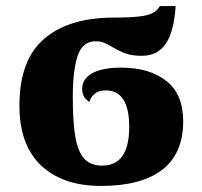

<svg xmlns="http://www.w3.org/2000/svg" viewBox="-20 -603 666 633"><path d="M44 -255Q44 -405 125.5 -475Q207 -545 355 -545Q433 -545 464 -553Q495 -561 507 -583H559Q554 -500 527 -459.5Q500 -419 447 -419Q417 -419 396.5 -426Q376 -433 352 -447Q335 -457 323 -462Q311 -467 296 -467Q252 -467 236 -419Q220 -371 220 -283Q220 -197 229 -148.5Q238 -100 259 -78.5Q280 -57 317 -57Q406 -57 406 -185Q406 -245 386.5 -275Q367 -305 329 -305Q305 -305 292 -294Q279 -283 275 -267Q251 -281 251 -310Q251 -343 284 -361.5Q317 -380 379 -380Q472 -380 528 -336.5Q584 -293 584 -203Q584 -97 515 -43.5Q446 10 313 10Q187 10 115.5 -57.5Q44 -125 44 -255Z"/></svg>

Font: Noto Serif ExtraBold
Style: Regular
Weight: 800
Designer: Monotype Design Team
Foundry: Monotype Imaging Inc.
Version: Version 1.001